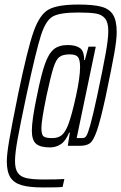

<svg xmlns="http://www.w3.org/2000/svg" viewBox="-20 -716 533 844"><path d="M10 -7Q10 -38 20.5 -99.5Q31 -161 60 -304Q101 -501 127.5 -576.5Q154 -652 193.5 -674Q233 -696 325 -696Q390 -696 425.5 -686.5Q461 -677 477 -651Q493 -625 493 -575Q493 -541 482 -479.5Q471 -418 445 -294Q422 -188 406.5 -143Q391 -98 375.5 -86.5Q360 -75 330 -75H278L287 -133H284Q268 -95 246.5 -81.5Q225 -68 200 -68Q157 -68 138.5 -84Q120 -100 120 -142Q120 -188 142 -293Q161 -388 177.5 -434.5Q194 -481 216.5 -499.5Q239 -518 278 -518Q312 -518 331 -505Q350 -492 350 -452H353L369 -511H401L317 -109H343Q353 -109 359.5 -118.5Q366 -128 377 -167Q388 -206 407 -294Q433 -417 444.5 -481Q456 -545 456 -580Q456 -617 442 -634.5Q428 -652 401.5 -656.5Q375 -661 323 -661Q243 -661 212 -643.5Q181 -626 160 -560.5Q139 -495 97 -301Q68 -164 57 -102.5Q46 -41 46 -8Q46 26 58 43.5Q70 61 96.5 67Q123 73 173 73Q233 73 263 71L255 106Q242 108 170 108Q109 108 75 98Q41 88 25.5 63.5Q10 39 10 -7ZM280 -168Q296 -211 314 -293.5Q332 -376 332 -421Q332 -454 322.5 -465.5Q313 -477 287 -477Q256 -477 241 -465.5Q226 -454 214.5 -417.5Q203 -381 184 -293Q162 -185 162 -154Q162 -124 171.5 -116.5Q181 -109 209 -109Q236 -109 251.5 -122Q267 -135 280 -168Z"/></svg>

Font: Saira Ultra Condensed Light
Style: Italic
Weight: 300
Width: 1
Italic angle: -12°
Designer: Hector Gatti with collaboration of the Omnibus-Type team
Foundry: Omnibus-Type
Version: Version 1.001; ttfautohint (v1.8)